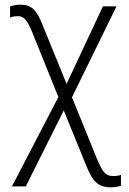

<svg xmlns="http://www.w3.org/2000/svg" viewBox="-20 -559 549 819"><path d="M31 236H90L252 -88L346 143C374 213 396 240 453 240C472 240 485 237 496 233V187C487 190 476 192 463 192C427 192 416 171 391 112L287 -144L477 -532H419L264 -201L161 -454C136 -517 114 -539 67 -539C46 -539 34 -535 23 -531V-484C32 -488 43 -490 56 -490C83 -491 97 -470 116 -425L229 -145Z"/></svg>

Font: Noto Sans SemiCondensed Light
Style: Regular
Weight: 300
Width: 4
Designer: Monotype Design Team
Foundry: Monotype Imaging Inc.
Version: Version 2.013